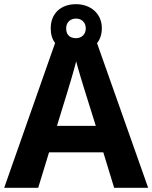

<svg xmlns="http://www.w3.org/2000/svg" viewBox="-20 -993 730 920"><path d="M527 -93H690L445 -786C460 -805 468 -829 468 -858C468 -929 413 -973 344 -973C272 -973 223 -929 223 -857C223 -829 230 -805 244 -787L0 -93H163L215 -263H475ZM344 -810C313 -810 297 -828 297 -857C297 -886 317 -904 344 -904C371 -904 391 -886 391 -857C391 -828 371 -810 344 -810ZM387 -556 439 -390H253L304 -556C311 -578 335 -659 345 -699C355 -659 377 -589 387 -556Z"/></svg>

Font: Noto Sans Kannada UI
Style: Bold
Weight: 700
Designer: Jelle Bosma - Monotype Design Team
Foundry: Monotype Imaging Inc.
Version: Version 2.005